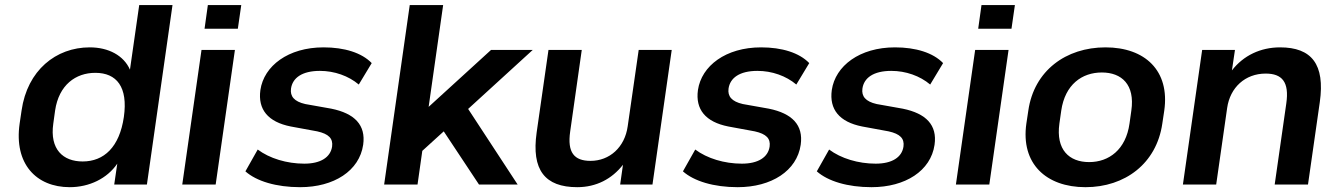

<svg xmlns="http://www.w3.org/2000/svg" viewBox="-20 -739 5346 769"><path d="M259.3 10.7C337.4 10.7 409.2 -23.9 449.7 -83.5L437.5 0H568.4L670.9 -718.8H537.6L500.5 -460C475.6 -516.6 415 -549.3 339.4 -549.3C204.1 -549.3 89.4 -457.5 66.4 -296.4L58.6 -243.7C35.6 -83 125 10.7 259.3 10.7ZM311 -92.3C232.4 -92.3 178.7 -141.1 193.4 -243.7L200.7 -296.4C215.8 -398.9 283.2 -447.3 361.8 -447.3C447.3 -447.3 493.2 -390.6 476.1 -270.5C458.5 -149.9 396.5 -92.3 311 -92.3Z M843.8 0 920.9 -539.1H787.1L710 0ZM932.6 -624 946.3 -718.8H812.5L799.3 -624Z M1182.1 10.7C1317.4 10.7 1419.4 -54.7 1434.6 -159.2C1445.8 -238.3 1400.4 -284.7 1307.1 -303.7L1202.6 -322.3C1157.7 -332.5 1141.6 -353.5 1145.5 -383.8C1151.4 -426.8 1189.5 -455.1 1261.2 -455.1C1319.3 -455.1 1376 -435.1 1417 -400.4L1468.8 -486.3C1428.7 -527.8 1359.4 -549.3 1275.9 -549.3C1134.3 -549.3 1037.1 -475.1 1022.9 -378.4C1012.2 -300.8 1053.2 -250.5 1144.5 -232.4L1250.5 -212.9C1296.9 -202.6 1314.5 -184.1 1310.1 -151.9C1303.7 -108.9 1264.2 -83.5 1198.7 -83.5C1128.9 -83.5 1059.6 -104.5 1012.2 -140.1L962.9 -52.7C1007.3 -13.2 1086.4 10.7 1182.1 10.7Z M2113.8 -539.1H1946.8L1696.8 -311L1754.9 -718.8H1621.1L1518.6 0H1652.3L1671.4 -134.8L1757.3 -212.9L1898.4 0H2053.2L1855 -302.7Z M2292 10.7C2367.7 10.7 2430.7 -22 2475.1 -79.1L2463.9 0H2593.3L2670.4 -539.1H2538.1L2494.1 -233.4C2482.4 -148.9 2421.4 -94.7 2345.2 -94.7C2279.8 -94.7 2251.5 -127.9 2263.7 -212.4L2310.1 -539.1H2176.8L2129.4 -208.5C2107.9 -58.1 2162.6 10.7 2292 10.7Z M2934.6 10.7C3069.8 10.7 3171.9 -54.7 3187 -159.2C3198.2 -238.3 3152.8 -284.7 3059.6 -303.7L2955.1 -322.3C2910.2 -332.5 2894 -353.5 2897.9 -383.8C2903.8 -426.8 2941.9 -455.1 3013.7 -455.1C3071.8 -455.1 3128.4 -435.1 3169.4 -400.4L3221.2 -486.3C3181.2 -527.8 3111.8 -549.3 3028.3 -549.3C2886.7 -549.3 2789.6 -475.1 2775.4 -378.4C2764.6 -300.8 2805.7 -250.5 2897 -232.4L3002.9 -212.9C3049.3 -202.6 3066.9 -184.1 3062.5 -151.9C3056.2 -108.9 3016.6 -83.5 2951.2 -83.5C2881.3 -83.5 2812 -104.5 2764.6 -140.1L2715.3 -52.7C2759.8 -13.2 2838.9 10.7 2934.6 10.7Z M3470.7 10.7C3606 10.7 3708 -54.7 3723.1 -159.2C3734.4 -238.3 3689 -284.7 3595.7 -303.7L3491.2 -322.3C3446.3 -332.5 3430.2 -353.5 3434.1 -383.8C3439.9 -426.8 3478 -455.1 3549.8 -455.1C3607.9 -455.1 3664.6 -435.1 3705.6 -400.4L3757.3 -486.3C3717.3 -527.8 3647.9 -549.3 3564.5 -549.3C3422.9 -549.3 3325.7 -475.1 3311.5 -378.4C3300.8 -300.8 3341.8 -250.5 3433.1 -232.4L3539.1 -212.9C3585.4 -202.6 3603 -184.1 3598.6 -151.9C3592.3 -108.9 3552.7 -83.5 3487.3 -83.5C3417.5 -83.5 3348.1 -104.5 3300.8 -140.1L3251.5 -52.7C3295.9 -13.2 3375 10.7 3470.7 10.7Z M3942.4 0 4019.5 -539.1H3885.7L3808.6 0ZM4031.2 -624 4044.9 -718.8H3911.1L3897.9 -624Z M4327.6 10.7C4485.8 10.7 4612.3 -84 4635.3 -244.1L4643.1 -295.9C4666 -456.1 4565.9 -549.3 4407.7 -549.3C4249.5 -549.3 4121.6 -456.1 4098.6 -295.9L4090.8 -244.1C4067.9 -84 4169.4 10.7 4327.6 10.7ZM4342.3 -89.8C4262.2 -89.8 4208.5 -139.2 4223.1 -244.1L4230.5 -295.9C4245.6 -400.4 4313.5 -448.7 4393.1 -448.7C4472.7 -448.7 4526.4 -399.9 4511.2 -295.9L4503.9 -244.1C4489.3 -139.6 4421.4 -89.8 4342.3 -89.8Z M4851.1 0 4895 -306.6C4906.7 -388.7 4967.3 -444.3 5049.3 -444.3C5114.7 -444.3 5144.5 -411.1 5131.8 -324.2L5085.4 0H5218.8L5266.1 -330.1C5287.6 -481.9 5232.9 -549.3 5106.9 -549.3C5028.8 -549.3 4960 -516.6 4914.1 -457L4926.3 -539.1H4794.9L4717.8 0Z"/></svg>

Font: Winston SemiBold
Style: Italic
Weight: 600
Italic angle: -8.13011°
Designer: Vernon Adams, Kim Jin-seong, David Berlow, Cristiano Sobral
Foundry: The Winston Project Authors
Version: Version 3.004